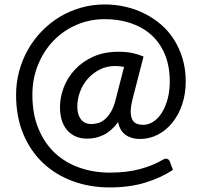

<svg xmlns="http://www.w3.org/2000/svg" viewBox="-20 -702 878 842"><path d="M524 -408.5Q505 -412.5 484 -412.5Q448 -412.5 417.8 -397.2Q387.5 -382 365.5 -357.2Q343.5 -332.5 331.2 -300.2Q319 -268 319 -234.5Q319 -199.5 334.8 -178.8Q350.5 -158 381.5 -158Q396.5 -158 411.8 -162.8Q427 -167.5 440.8 -179.5Q454.5 -191.5 466.5 -211.5Q478.5 -231.5 486.5 -262.5ZM562.5 -272Q553 -235.5 553.2 -212.8Q553.5 -190 560.5 -177Q567.5 -164 580 -159.2Q592.5 -154.5 607.5 -154.5Q631 -154.5 652.2 -168.2Q673.5 -182 689.5 -207.2Q705.5 -232.5 715 -267.5Q724.5 -302.5 724.5 -344.5Q724.5 -412.5 702.8 -464Q681 -515.5 642.8 -549.5Q604.5 -583.5 552.5 -600.8Q500.5 -618 439.5 -618Q373 -618 315 -592.8Q257 -567.5 214.2 -523Q171.5 -478.5 146.8 -417.8Q122 -357 122 -286Q122 -202 148.5 -138Q175 -74 220.8 -31.2Q266.5 11.5 328.5 33.2Q390.5 55 461.5 55Q537.5 55 595.5 39Q653.5 23 694 -1.5Q705 -8 713 -5.5Q721 -3 725 7L738.5 43Q685.5 78 616.5 99Q547.5 120 461.5 120Q373.5 120 298.5 92.2Q223.5 64.5 168.2 12.2Q113 -40 81.8 -115.2Q50.5 -190.5 50.5 -286Q50.5 -340 64.2 -390.5Q78 -441 103 -485Q128 -529 163.5 -565.5Q199 -602 242 -628Q285 -654 335 -668.2Q385 -682.5 439.5 -682.5Q486 -682.5 530.5 -672.2Q575 -662 614.2 -642.2Q653.5 -622.5 686.8 -593.8Q720 -565 743.8 -527.2Q767.5 -489.5 781 -443.8Q794.5 -398 794.5 -344.5Q794.5 -290.5 779 -244.5Q763.5 -198.5 736.5 -164.8Q709.5 -131 672.8 -111.8Q636 -92.5 593.5 -92.5Q556 -92.5 530.8 -110.5Q505.5 -128.5 498 -166.5Q469 -127.5 435.2 -110.8Q401.5 -94 362.5 -94Q332.5 -94 310 -104.5Q287.5 -115 272.5 -133.5Q257.5 -152 250.2 -177.2Q243 -202.5 243 -232Q243 -274.5 259.2 -317.8Q275.5 -361 307.8 -396Q340 -431 388 -453Q436 -475 499.5 -475Q534 -475 560 -469.5Q586 -464 609.5 -454Z"/></svg>

Font: TypoPRO Lato
Style: Regular
Weight: 500
Designer: Lukasz Dziedzic with Adam Twardoch and Botio Nikoltchev
Foundry: tyPoland Lukasz Dziedzic
Version: Version 2.010; 2014-09-01; http://www.latofonts.com/